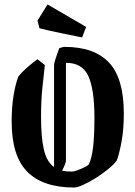

<svg xmlns="http://www.w3.org/2000/svg" viewBox="-20 -826 604 856"><path d="M180 -536Q174 -486 168.5 -430Q163 -374 163 -305Q163 -214 175.5 -159.5Q188 -105 221 -81V-534Q221 -544 228 -565Q235 -586 244 -611Q250 -613 256.5 -615Q263 -617 268 -617Q400 -617 466 -547Q532 -477 532 -320Q532 -251 522.5 -198Q513 -145 501 -111Q487 -92 461 -71Q435 -50 405.5 -31.5Q376 -13 350 -1.5Q324 10 310 10Q172 10 102 -60Q32 -130 32 -284Q32 -349 40.5 -400.5Q49 -452 62 -485Q75 -502 98 -522.5Q121 -543 147 -562ZM274 -110Q274 -99 257 -65Q276 -61 301 -61Q309 -61 325.5 -67Q342 -73 357 -80.5Q372 -88 376 -93Q389 -120 395 -169.5Q401 -219 401 -302Q401 -427 374 -486.5Q347 -546 274 -546ZM346 -659Q302 -668 248.5 -679Q195 -690 156 -700L147 -734L192 -806L364 -706Z"/></svg>

Font: Grenze Gotisch SemiBold
Style: Regular
Weight: 600
Designer: Renata Polastri
Foundry: Omnibus-Type
Version: Version 1.001